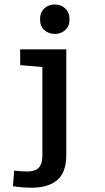

<svg xmlns="http://www.w3.org/2000/svg" viewBox="-20 -663 478 878"><path d="M283.2 43.9Q283.2 125 242.2 160.2Q201.2 195.3 125 195.3Q81.1 195.3 39.1 188.5L44.9 117.2Q80.1 121.1 103.5 121.1Q142.6 121.1 158.2 103Q173.8 85 173.8 47.9V-356.4L72.3 -365.2V-437.5H283.2ZM163.1 -575.2Q163.1 -606.4 182.6 -624.5Q202.1 -642.6 230.5 -642.6Q258.8 -642.6 278.3 -624.5Q297.9 -606.4 297.9 -575.2Q297.9 -543 278.3 -525.4Q258.8 -507.8 230.5 -507.8Q202.1 -507.8 182.6 -525.4Q163.1 -543 163.1 -575.2Z"/></svg>

Font: Sudo Variable
Style: Regular
Weight: 400
Monospace: yes
Designer: Jens Kutilek
Foundry: Jens Kutilek
Version: Version 0.040